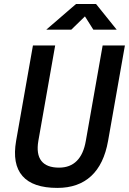

<svg xmlns="http://www.w3.org/2000/svg" viewBox="-20 -918 637 948"><path d="M263.2 9.8Q142.1 9.8 90.8 -49.1Q39.6 -107.9 59.6 -222.7L142.6 -693.4H252.4L169.4 -222.7Q158.2 -157.2 184.1 -123.8Q210 -90.3 271.5 -90.3Q326.2 -90.3 359.4 -123.8Q392.6 -157.2 403.8 -222.7L486.8 -693.4H596.7L513.7 -222.7Q493.2 -106.9 429.9 -48.6Q366.7 9.8 263.2 9.8ZM208.5 -771.5 355.5 -898.4H454.1L556.2 -771.5H440.9L383.8 -861.8H424.8L332 -771.5Z"/></svg>

Font: Cascadia Mono Medium
Style: Italic
Weight: 500
Italic angle: -10°
Monospace: yes
Designer: Aaron Bell
Foundry: Saja Typeworks
Version: Version 2407.024